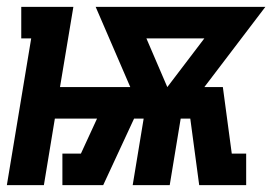

<svg xmlns="http://www.w3.org/2000/svg" viewBox="-28 -540 798 560"><path d="M-8 0 63 -428H34V-520H186L147 -286H352L251 -520H746L568 -286H622L648 -92H690V0H553L527 -194H499L467 0H359L391 -194H363L273 0H154V-92H208L255 -194H132L100 0ZM460 -286 568 -428H399Z"/></svg>

Font: Iosevka Etoile Semibold
Style: Italic
Weight: 600
Italic angle: -9°
Designer: Belleve Invis
Foundry: Belleve Invis
Version: Version 22.1.2; ttfautohint (v1.8.4)